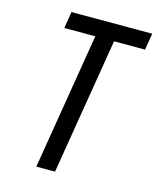

<svg xmlns="http://www.w3.org/2000/svg" viewBox="-111 -813 731 891"><g transform="rotate(15 254.5 -367.5)"><path d="M149 0 257 -655H108L121 -735H509L496 -655H347L239 0Z"/></g></svg>

Font: Iosevka Medium Oblique
Style: Regular
Weight: 500
Italic angle: -9°
Monospace: yes
Designer: Belleve Invis
Foundry: Belleve Invis
Version: Version 32.5.0; ttfautohint (v1.8.4)